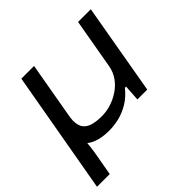

<svg xmlns="http://www.w3.org/2000/svg" viewBox="-179 -696 1046 1046"><g transform="rotate(-45 343.5 -173.0)"><path d="M-2 181 123 -527H221L165 -208Q163 -197 161.5 -186.5Q160 -176 160 -166Q160 -127 176.5 -107Q193 -87 222.5 -79.5Q252 -72 289 -72Q325 -72 361 -83.5Q397 -95 428.5 -116.5Q460 -138 481 -168Q502 -198 509 -236L560 -527H658L566 0H490L496 -93H487Q454 -52 415 -29Q376 -6 336.5 3Q297 12 261 12Q219 12 184.5 2.5Q150 -7 129 -25Q128 -13 125.5 8Q123 29 120 46L96 181Z"/></g></svg>

Font: Archivo Expanded
Style: Italic
Weight: 400
Width: 7
Italic angle: -10°
Designer: Hector Gatti
Foundry: Omnibus-Type
Version: Version 2.001